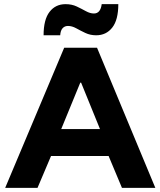

<svg xmlns="http://www.w3.org/2000/svg" viewBox="-20 -905 773 925"><path d="M5 0 289.2 -675H447.5L728.3 0H567.5L503.3 -153.3H225.8L160.8 0ZM275 -283.3H461.7L370.8 -506.7H366.7ZM190 -735Q190 -810.8 218.8 -847.9Q247.5 -885 295.8 -885Q325.8 -885 349.6 -873.8Q373.3 -862.5 393.8 -851.2Q414.2 -840 432.5 -840Q464.2 -840 470 -885H550Q550 -809.2 520.8 -772.1Q491.7 -735 443.3 -735Q415 -735 391.2 -746.2Q367.5 -757.5 347.1 -768.8Q326.7 -780 307.5 -780Q291.7 -780 281.7 -769.2Q271.7 -758.3 270 -735Z"/></svg>

Font: Funnel Display Light ExtraBold
Style: Regular
Weight: 800
Version: Version 1.000